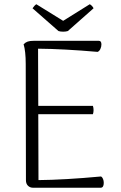

<svg xmlns="http://www.w3.org/2000/svg" viewBox="-20 -883 571 903"><path d="M468 -23Q468 0 453 0H136Q121 0 111.5 -9.5Q102 -19 102 -35L101 -582Q101 -642 91 -675Q100 -684 110.5 -687.5Q121 -691 138 -691H445Q457 -691 457 -674Q457 -663 452 -652.5Q447 -642 439 -639Q279 -653 159 -654L160 -385H417Q420 -376 420 -365Q420 -355 417 -346H160L161 -36Q282 -37 455 -53Q461 -50 464.5 -41.5Q468 -33 468 -23ZM277 -734Q264 -734 255 -737L133 -844Q136 -849 141.5 -855Q147 -861 151 -863L277 -785L402 -863Q407 -861 412.5 -855Q418 -849 420 -844L299 -737Q290 -734 277 -734Z"/></svg>

Font: Arima Madurai Light
Style: Regular
Weight: 300
Designer: Joana Correia and Natanael Gama
Foundry: NDISCOVER
Version: Version 1.019